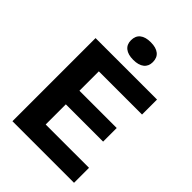

<svg xmlns="http://www.w3.org/2000/svg" viewBox="-248 -971 1078 1078"><g transform="rotate(45 291.0 -431.5)"><path d="M59 0V-660H204V0ZM161 0V-119H548V0ZM161 -279V-387H500V-279ZM161 -541V-660H547V-541ZM295 -723Q253 -723 230.5 -741Q208 -759 208 -792Q208 -827 230.5 -845Q253 -863 295 -863Q337 -863 359.5 -845Q382 -827 382 -792Q382 -759 359.5 -741Q337 -723 295 -723Z"/></g></svg>

Font: Bricolage Grotesque 28pt
Style: Bold
Weight: 700
Designer: Mathieu Triay
Foundry: Atelier Triay
Version: Version 1.000;gftools[0.9.30]